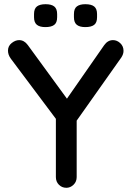

<svg xmlns="http://www.w3.org/2000/svg" viewBox="-20 -894 624 914"><path d="M518 -703Q537 -703 552.5 -688.5Q568 -674 568 -652Q568 -644 565.5 -636.5Q563 -629 558 -621L329 -297L345 -356V-51Q345 -29 330 -14.5Q315 0 296 0Q275 0 260.5 -14.5Q246 -29 246 -51V-348L253 -319L32 -614Q24 -625 21 -634.5Q18 -644 18 -653Q18 -675 35.5 -689Q53 -703 71 -703Q95 -703 112 -680L312 -406L288 -409L476 -679Q493 -703 518 -703ZM386 -765Q359 -765 345.5 -776Q332 -787 332 -812V-827Q332 -853 346 -863.5Q360 -874 386 -874Q415 -874 428.5 -863Q442 -852 442 -827V-812Q442 -786 428 -775.5Q414 -765 386 -765ZM196 -765Q169 -765 155.5 -776Q142 -787 142 -812V-827Q142 -853 156 -863.5Q170 -874 197 -874Q225 -874 238.5 -863Q252 -852 252 -827V-812Q252 -786 238 -775.5Q224 -765 196 -765Z"/></svg>

Font: Quicksand SemiBold
Style: Regular
Weight: 600
Designer: Andrew Paglinawan
Foundry: Andrew Paglinawan
Version: Version 3.006